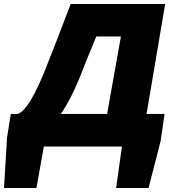

<svg xmlns="http://www.w3.org/2000/svg" viewBox="-82 -732 856 959"><path d="M-47 -44 -28 -163H6Q66 -180 159 -422L204 -537L271 -712H743L650 -163H740L720 -26L660 207H498L527 0H137L100 207H-62ZM453 -163 522 -550H399L367 -472Q359 -453 350.5 -432Q342 -411 332 -385Q279 -246 222 -163Z"/></svg>

Font: Nebula Sans Black
Style: Regular
Weight: 900
Italic angle: -9°
Designer: Paul D. Hunt for Adobe (as Source Sans)
Foundry: Nebula Entertainment & Broadcasting LLC
Version: Version 1.010